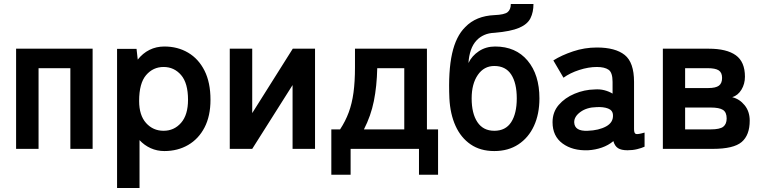

<svg xmlns="http://www.w3.org/2000/svg" viewBox="-20 -749 3854 966"><path d="M61 0V-504H446V0H334V-406H174V0Z M569 197V-503H667L673 -449Q698 -481 732 -498Q766 -515 807 -515Q874 -515 926.5 -484Q979 -453 1009 -393.5Q1039 -334 1039 -247Q1039 -165 1009 -107.5Q979 -50 926.5 -19.5Q874 11 807 11Q770 11 738 -3.5Q706 -18 682 -44V197ZM803 -91Q856 -91 891 -131Q926 -171 926 -247Q926 -331 891 -371.5Q856 -412 803 -412Q750 -412 715 -371Q680 -330 680 -241Q680 -169 715 -130Q750 -91 803 -91Z M1136 0V-504H1249V-180L1453 -504H1565V0H1452V-321L1249 0Z M1647 130V-98H1691Q1718 -139 1734.5 -183.5Q1751 -228 1758.5 -283Q1766 -338 1766 -411V-504H2128V-98H2184V130H2088V0H1744V130ZM1811 -98H2014V-406H1878Q1876 -315 1861 -240.5Q1846 -166 1811 -98Z M2467 11Q2397 11 2348 -22.5Q2299 -56 2272 -115.5Q2245 -175 2241 -254Q2235 -391 2254.5 -479Q2274 -567 2321 -613Q2375 -669 2468 -673Q2518 -675 2534 -688Q2550 -701 2550 -729H2664Q2664 -688 2649 -657.5Q2634 -627 2592 -609Q2550 -591 2468 -584Q2439 -583 2416.5 -573Q2394 -563 2378 -546Q2359 -526 2349 -496.5Q2339 -467 2337 -432Q2354 -468 2389.5 -491.5Q2425 -515 2471 -515Q2575 -515 2634.5 -444Q2694 -373 2694 -254Q2694 -175 2666.5 -115.5Q2639 -56 2588 -22.5Q2537 11 2467 11ZM2467 -91Q2524 -91 2552 -134.5Q2580 -178 2580 -254Q2580 -331 2552 -374Q2524 -417 2467 -417Q2415 -417 2384 -372Q2353 -327 2353 -254Q2353 -178 2382 -134.5Q2411 -91 2467 -91Z M2939 7Q2861 10 2810.5 -27Q2760 -64 2760 -134Q2760 -185 2791 -221Q2822 -257 2871 -277.5Q2920 -298 2972 -299Q2998 -301 3021 -295Q3044 -289 3062 -278V-337Q3062 -384 3042 -398Q3022 -412 2983 -412Q2941 -412 2894.5 -397Q2848 -382 2815 -358L2764 -445Q2805 -471 2863 -490.5Q2921 -510 2983 -510Q3076 -510 3123 -472.5Q3170 -435 3170 -337V-99Q3170 -78 3179.5 -75Q3189 -72 3223 -82V-11Q3208 -4 3185.5 1.5Q3163 7 3137 7Q3106 7 3089.5 -3.5Q3073 -14 3066 -39Q3041 -18 3008 -6.5Q2975 5 2939 7ZM2937 -91Q2993 -93 3029.5 -113Q3066 -133 3064 -170Q3063 -194 3039.5 -203Q3016 -212 2981 -210Q2932 -209 2900 -185.5Q2868 -162 2869 -133Q2871 -88 2937 -91Z M3315 0V-504H3546Q3636 -504 3682 -471Q3728 -438 3728 -363Q3728 -327 3710.5 -298Q3693 -269 3664 -260Q3701 -251 3726.5 -219.5Q3752 -188 3752 -142Q3752 -69 3711.5 -34.5Q3671 0 3566 0ZM3427 -98H3555Q3602 -98 3619 -111.5Q3636 -125 3636 -153Q3636 -184 3617.5 -196Q3599 -208 3555 -208H3427ZM3427 -306H3543Q3581 -306 3597 -318Q3613 -330 3613 -357Q3613 -384 3596 -395Q3579 -406 3540 -406H3427Z"/></svg>

Font: Zen Kaku Gothic Antique
Style: Bold
Weight: 700
Designer: Yoshimichi Ohira
Foundry: Positype
Version: Version 1.001